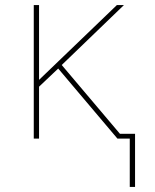

<svg xmlns="http://www.w3.org/2000/svg" viewBox="-20 -550 616 762"><path d="M495 192H516V-19H456L225 -292L472 -530H444L135 -233V-530H114V0H135V-206L211 -278L287 -188L446 0H495Z"/></svg>

Font: Iosevka Sparkle Thin
Style: Regular
Weight: 100
Designer: Belleve Invis
Foundry: Belleve Invis
Version: Version 4.5.0; ttfautohint (v1.8.3)